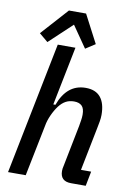

<svg xmlns="http://www.w3.org/2000/svg" viewBox="-100 -998 725 1059"><g transform="rotate(10 262.0 -468.0)"><path d="M170 -740H269L203 -411H215Q259 -532 364 -532Q420 -532 447.5 -498Q475 -464 475 -400Q475 -383 471.5 -362.5Q468 -342 464 -323L416 -82H473L457 0H375Q314 0 314 -58Q314 -65 315 -72.5Q316 -80 318 -87L364 -319Q367 -336 369.5 -352.5Q372 -369 372 -383Q372 -418 357 -432.5Q342 -447 314 -447Q287 -447 267 -436Q247 -425 230 -403Q212 -379 198 -348Q184 -317 179 -288L121 0H22ZM294 -936 376 -779 322 -744 239 -864 111 -744 62 -785 198 -936Z"/></g></svg>

Font: IBM Plex Sans Cond Medm
Style: Italic
Weight: 500
Width: 3
Italic angle: -11°
Designer: Mike Abbink, Paul van der Laan, Pieter van Rosmalen
Foundry: Bold Monday
Version: Version 1.3